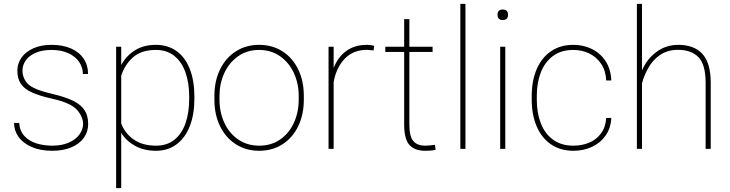

<svg xmlns="http://www.w3.org/2000/svg" viewBox="-20 -770 3777 993"><path d="M378.4 -201.7Q346.7 -237.8 250.5 -259.3Q183.6 -274.4 145 -292Q106.4 -309.6 88.1 -336.2Q69.8 -362.8 69.8 -404.8Q69.8 -441.9 91.3 -472.2Q112.8 -502.4 152.8 -520.3Q192.9 -538.1 246.6 -538.1Q304.7 -538.1 347.4 -519.3Q390.1 -500.5 412.8 -466.3Q435.5 -432.1 435.5 -387.2H408.7Q408.7 -420.9 389.6 -449.2Q370.6 -477.5 334 -494.6Q297.4 -511.7 246.6 -511.7Q196.3 -511.7 162.4 -496.1Q128.4 -480.5 112.3 -456.3Q96.2 -432.1 96.2 -405.8Q96.2 -365.7 124 -336.4Q151.9 -307.1 252.4 -283.7Q320.3 -268.1 360.1 -247.8Q399.9 -227.5 418 -199Q436 -170.4 436 -128.9Q436 -88.4 413.3 -56.9Q390.6 -25.4 348.6 -7.8Q306.6 9.8 250.5 9.8Q188.5 9.8 143.8 -9.8Q99.1 -29.3 75.9 -62Q52.7 -94.7 52.7 -134.3H79.1Q82 -91.8 107.4 -65.4Q132.8 -39.1 170.4 -27.8Q208 -16.6 250.5 -16.6Q300.3 -16.6 336.4 -32.7Q372.6 -48.8 391.1 -75Q409.7 -101.1 409.7 -129.4Q409.7 -165.5 378.4 -201.7Z M606.9 -82.5V203.1H580.6V-528.3H606.9V-434.1Q634.3 -482.9 679.2 -510.5Q724.1 -538.1 786.1 -538.1Q848.1 -538.1 893.1 -505.9Q938 -473.6 961.7 -413.1Q985.4 -352.5 985.4 -269V-259.3Q985.4 -178.7 961.7 -117.9Q938 -57.1 893.3 -23.7Q848.6 9.8 787.1 9.8Q725.1 9.8 679.2 -15.4Q633.3 -40.5 606.9 -82.5ZM606.9 -378.4V-131.3Q627 -79.1 672.4 -47.9Q717.8 -16.6 787.6 -16.6Q843.8 -16.6 882.1 -47.4Q920.4 -78.1 939.5 -132.8Q958.5 -187.5 958.5 -259.3V-269.5Q958.5 -340.8 939.2 -395.5Q919.9 -450.2 881.3 -481Q842.8 -511.7 786.6 -511.7Q710.4 -511.7 667.7 -473.4Q625 -435.1 606.9 -378.4Z M1088.9 -274.4Q1088.9 -351.1 1118.2 -411.1Q1147.5 -471.2 1200 -504.6Q1252.4 -538.1 1319.8 -538.1Q1388.2 -538.1 1440.7 -504.6Q1493.2 -471.2 1522.2 -411.1Q1551.3 -351.1 1551.3 -274.4V-253.9Q1551.3 -177.2 1522.2 -117.2Q1493.2 -57.1 1440.9 -23.7Q1388.7 9.8 1320.8 9.8Q1252.9 9.8 1200.2 -23.7Q1147.5 -57.1 1118.2 -117.2Q1088.9 -177.2 1088.9 -253.9ZM1115.2 -253.9Q1115.2 -189.9 1140.1 -135.5Q1165 -81.1 1211.7 -48.8Q1258.3 -16.6 1320.8 -16.6Q1382.8 -16.6 1429.2 -48.8Q1475.6 -81.1 1500.2 -135.5Q1524.9 -189.9 1524.9 -253.9V-274.4Q1524.9 -337.4 1500.2 -391.6Q1475.6 -445.8 1429 -478.8Q1382.3 -511.7 1319.8 -511.7Q1257.8 -511.7 1211.2 -478.8Q1164.6 -445.8 1139.9 -391.6Q1115.2 -337.4 1115.2 -274.4Z M1877.9 -512.2Q1807.1 -512.2 1763.2 -466.6Q1719.2 -420.9 1705.6 -345.7V0H1679.2V-528.3H1705.6V-418.5Q1728 -475.6 1771.5 -506.8Q1814.9 -538.1 1877.9 -538.1Q1898.9 -538.1 1915 -532.7L1912.1 -509.3Z M2233.4 3.9Q2217.3 9.8 2178.2 9.8Q2124.5 9.8 2097.4 -20.5Q2070.3 -50.8 2070.3 -126.5V-501.5H1972.7V-528.3H2070.3V-670.9H2097.2V-528.3H2217.3V-501.5H2097.2V-126.5Q2097.2 -62.5 2118.4 -39.6Q2139.6 -16.6 2176.8 -16.6Q2198.2 -16.6 2229 -21Z M2387.2 -750V0H2360.8V-750Z M2580.1 -720.7Q2607.4 -720.7 2607.4 -693.4Q2607.4 -666.5 2580.1 -666.5Q2553.2 -666.5 2553.2 -693.4Q2553.2 -720.7 2580.1 -720.7ZM2593.3 -528.3V0H2566.9V-528.3Z M3115.2 -160.2H3141.6Q3139.2 -107.9 3112.3 -69.3Q3085.4 -30.8 3041.7 -10.5Q2998 9.8 2945.8 9.8Q2878.4 9.8 2829.8 -23.4Q2781.2 -56.6 2755.6 -116.5Q2730 -176.3 2730 -253.9V-274.4Q2730 -352.1 2755.4 -411.6Q2780.8 -471.2 2829.3 -504.6Q2877.9 -538.1 2944.8 -538.1Q2997.1 -538.1 3040.8 -516.8Q3084.5 -495.6 3111.8 -454.1Q3139.2 -412.6 3141.6 -354H3115.2Q3112.8 -404.8 3088.9 -440.2Q3064.9 -475.6 3027.1 -493.7Q2989.3 -511.7 2944.8 -511.7Q2882.3 -511.7 2840.1 -480.5Q2797.9 -449.2 2777.1 -395.8Q2756.3 -342.3 2756.3 -274.4V-253.9Q2756.3 -185.5 2777.1 -132.1Q2797.9 -78.6 2840.3 -47.6Q2882.8 -16.6 2945.8 -16.6Q2989.3 -16.6 3026.6 -32Q3064 -47.4 3088.1 -79.6Q3112.3 -111.8 3115.2 -160.2Z M3330.1 -413.6Q3308.6 -373 3300.3 -338.4V0H3273.9V-750H3300.3V-405.8Q3325.2 -464.4 3374.8 -501.2Q3424.3 -538.1 3487.8 -538.1Q3569.8 -538.1 3612.5 -491.5Q3655.3 -444.8 3655.8 -344.2V0H3629.4V-344.2Q3628.9 -437.5 3591.8 -474.9Q3554.7 -512.2 3486.3 -512.2Q3432.1 -512.2 3392.8 -485.1Q3353.5 -458 3330.1 -413.6Z"/></svg>

Font: Mardoto Thin
Style: Regular
Weight: 250
Designer: Christian Robertson, Vahan Hovhannisyan
Foundry: Google
Version: Version 1.000